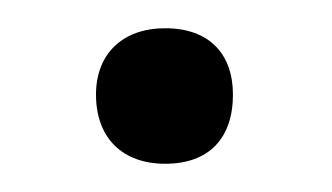

<svg xmlns="http://www.w3.org/2000/svg" viewBox="-20 -268 235 136"><path d="M97 -152C128 -152 145 -170 145 -201C145 -230 128 -248 97 -248C67 -248 48 -230 48 -201C48 -170 67 -152 97 -152Z"/></svg>

Font: Cormorant Infant Book
Style: Regular
Weight: 500
Designer: Christian Thalmann (Catharsis Fonts)
Version: Version 1.000;PS 002.000;hotconv 1.0.88;makeotf.lib2.5.64775